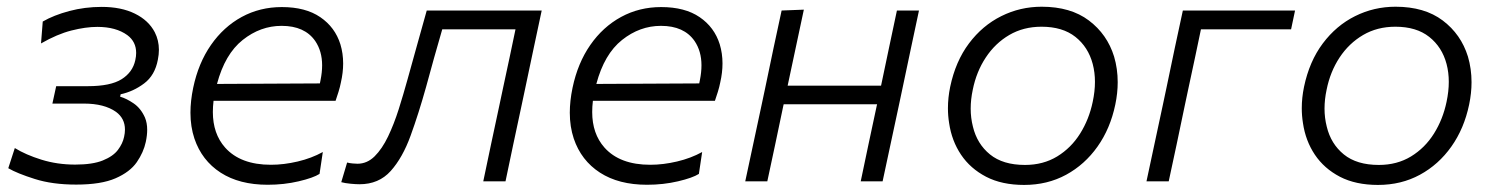

<svg xmlns="http://www.w3.org/2000/svg" viewBox="-20 -526 4341 557"><path d="M201 9.5Q132 9.5 80.8 -6.8Q29.5 -23 4 -38L23 -96.5Q54.5 -77 100.2 -62.8Q146 -48.5 198 -48.5Q248.5 -48.5 278.2 -60.5Q308 -72.5 322 -91Q336 -109.5 340 -129Q342.5 -140 342.5 -150Q342.5 -182.5 316.5 -201.5Q282.5 -225.5 223.5 -225.5H132L143 -276H235Q300.5 -276 332.8 -296.2Q365 -316.5 372.5 -351.5Q375 -362.5 375 -372.5Q375 -405 349.5 -424Q316.5 -448 262.5 -448Q228.5 -448 187.2 -437.5Q146 -427 99 -400L104 -463.5Q136 -482 181 -494Q226 -506 275 -506Q331.5 -506 371.2 -486.5Q411 -467 429 -432.5Q441 -409 441 -381.5Q441 -368 438 -353Q429.5 -307.5 398.2 -284Q367 -260.5 330 -252.5L328.5 -245.5Q346.5 -240.5 367.5 -226.2Q388.5 -212 400.5 -185Q407 -169.5 407 -149.5Q407 -133.5 403 -114.5Q396.5 -84 376.8 -55.5Q357 -27 315.2 -8.8Q273.5 9.5 201 9.5Z M756.5 10Q674.5 10 620 -25.2Q565.5 -60.5 544 -124Q532.5 -158.5 532.5 -199Q532.5 -233 540.5 -271.5Q555.5 -343 592 -395.5Q628.5 -448 681.2 -476.8Q734 -505.5 797.5 -505.5Q866.5 -505.5 909.2 -476.2Q952 -447 967.5 -397.5Q975.5 -371 975.5 -342Q975.5 -315.5 969 -287Q966.5 -274 962 -259.5Q957.5 -245 953.5 -233.5H599.5Q597.5 -216.5 597.5 -201Q597.5 -138 633 -98Q677.5 -48 766 -48Q803.5 -48 843.8 -57.5Q884 -67 916.5 -85L907 -21.5Q889 -10 846.5 0Q804 10 756.5 10ZM797 -451Q735.5 -451 684 -410Q632.5 -369 609.5 -282.5L908 -284Q909 -289.5 910 -294Q914.5 -316.5 914.5 -336.5Q914.5 -377.5 894.5 -407Q864 -451 797 -451Z M1023 8.5Q1012.5 8.5 996.8 7Q981 5.5 970 2.5L987 -54.5Q994.5 -52.5 1003 -51.8Q1011.5 -51 1017 -51Q1045 -51 1066.8 -72.5Q1088.5 -94 1105.8 -130Q1123 -166 1136.8 -209.5Q1150.5 -253 1162.5 -296.5Q1176.5 -347 1190.5 -397.2Q1204.5 -447.5 1218 -495.5H1551.5Q1539.5 -440 1528.5 -387.5Q1517.5 -334.5 1503.5 -269L1493 -219.5Q1480 -159 1469 -107.2Q1458 -55.5 1446.5 0H1382Q1393.5 -55.5 1404.5 -107.2Q1415.5 -159 1428.5 -219.5L1439 -269Q1450 -319.5 1458.5 -360L1475.5 -441H1263Q1251 -400 1239.2 -357.8Q1227.5 -315.5 1216 -273.5Q1194.5 -196.5 1171.2 -132.5Q1148 -68.5 1113.5 -30Q1079 8.5 1023 8.5Z M1857 10Q1775 10 1720.5 -25.2Q1666 -60.5 1644.5 -124Q1633 -158.5 1633 -199Q1633 -233 1641 -271.5Q1656 -343 1692.5 -395.5Q1729 -448 1781.8 -476.8Q1834.5 -505.5 1898 -505.5Q1967 -505.5 2009.8 -476.2Q2052.5 -447 2068 -397.5Q2076 -371 2076 -342Q2076 -315.5 2069.5 -287Q2067 -274 2062.5 -259.5Q2058 -245 2054 -233.5H1700Q1698 -216.5 1698 -201Q1698 -138 1733.5 -98Q1778 -48 1866.5 -48Q1904 -48 1944.2 -57.5Q1984.5 -67 2017 -85L2007.5 -21.5Q1989.5 -10 1947 0Q1904.5 10 1857 10ZM1897.5 -451Q1836 -451 1784.5 -410Q1733 -369 1710 -282.5L2008.5 -284Q2009.5 -289.5 2010.5 -294Q2015 -316.5 2015 -336.5Q2015 -377.5 1995 -407Q1964.5 -451 1897.5 -451Z M2142 0Q2154 -56 2165 -107.5Q2176 -159 2189 -219.5L2199.5 -269Q2213 -334.5 2224.2 -387.2Q2235.5 -440 2247.5 -495.5L2312 -498Q2300 -442 2288.8 -389.2Q2277.5 -336.5 2265 -277.5H2536Q2549 -339.5 2559.8 -390.8Q2570.5 -442 2582 -495.5H2646Q2634 -440 2623 -387.5Q2612 -334.5 2598 -269L2587.5 -219.5Q2574.5 -159 2563.5 -107.5Q2552.5 -55.5 2540.5 0H2477Q2488.5 -55.5 2499.5 -107.2Q2510.5 -159 2523.5 -219.5L2524.5 -223.5H2253.5L2252.5 -219.5Q2240 -159 2229 -107.5Q2218 -56 2206 0Z M2951 10.5Q2886.5 10.5 2840.8 -13.2Q2795 -37 2768 -77.2Q2741 -117.5 2733.5 -168.5Q2730 -190 2730 -212Q2730 -242.5 2736.5 -274Q2752 -348 2791 -400Q2830 -452 2884.8 -479.2Q2939.5 -506.5 3002 -506.5Q3086 -506.5 3139 -466.5Q3192 -426.5 3212 -362Q3222.5 -326.5 3222.5 -287.5Q3222.5 -256 3215.5 -222.5Q3201 -153 3164 -100.8Q3127 -48.5 3072.8 -19Q3018.5 10.5 2951 10.5ZM2953.5 -47.5Q3006.5 -47.5 3047 -72.2Q3087.5 -97 3113.5 -138.5Q3139.5 -180 3150 -230.5Q3156.5 -261 3156.5 -288.5Q3156.5 -316 3150 -340.5Q3137 -389.5 3099.8 -419Q3062.5 -448.5 3001.5 -448.5Q2949 -448.5 2908 -424.5Q2867 -400.5 2839.8 -359.2Q2812.5 -318 2802 -265.5Q2796 -237.5 2796 -211Q2796 -184 2802.5 -158.5Q2814.5 -108.5 2852 -78Q2889.5 -47.5 2953.5 -47.5Z M3306 0Q3318 -55.5 3329 -107.5Q3340 -159 3353 -219.5L3363.5 -269Q3377 -334.5 3388.2 -387.2Q3399.5 -440 3411.5 -495.5H3737L3725.5 -441H3464L3447 -360Q3438.5 -319 3427.5 -269L3417 -219.5Q3404.5 -159 3393.5 -107.2Q3382.5 -55.5 3370.5 0Z M3977.5 10.5Q3913 10.5 3867.2 -13.2Q3821.5 -37 3794.5 -77.2Q3767.5 -117.5 3760 -168.5Q3756.5 -190 3756.5 -212Q3756.5 -242.5 3763 -274Q3778.5 -348 3817.5 -400Q3856.5 -452 3911.2 -479.2Q3966 -506.5 4028.5 -506.5Q4112.5 -506.5 4165.5 -466.5Q4218.5 -426.5 4238.5 -362Q4249 -326.5 4249 -287.5Q4249 -256 4242 -222.5Q4227.5 -153 4190.5 -100.8Q4153.5 -48.5 4099.2 -19Q4045 10.5 3977.5 10.5ZM3980 -47.5Q4033 -47.5 4073.5 -72.2Q4114 -97 4140 -138.5Q4166 -180 4176.5 -230.5Q4183 -261 4183 -288.5Q4183 -316 4176.5 -340.5Q4163.5 -389.5 4126.2 -419Q4089 -448.5 4028 -448.5Q3975.5 -448.5 3934.5 -424.5Q3893.5 -400.5 3866.2 -359.2Q3839 -318 3828.5 -265.5Q3822.5 -237.5 3822.5 -211Q3822.5 -184 3829 -158.5Q3841 -108.5 3878.5 -78Q3916 -47.5 3980 -47.5Z"/></svg>

Font: Heraclito Light
Style: Italic
Weight: 300
Italic angle: -12°
Designer: Kostas Bartsokas (font) & Cristiano Sobral (main changes)
Foundry: Kostas Bartsokas (font) & Cristiano Sobral (main changes)
Version: Version 1.00;July 8, 2020;FontCreator 13.0.0.2655 64-bit